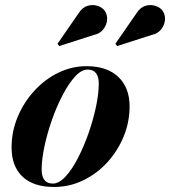

<svg xmlns="http://www.w3.org/2000/svg" viewBox="-20 -733 676 763"><path d="M582.5 -594 445.5 -550 438.5 -559 522.5 -680.5Q537.5 -704 558.5 -710Q579.5 -716 598.5 -709.5Q617.5 -703 627 -689Q637.5 -673 635.5 -652.8Q633.5 -632.5 620 -615.8Q606.5 -599 582.5 -594ZM352.5 -594 215.5 -550 208.5 -559 292.5 -680.5Q307.5 -704 328.5 -710Q349.5 -716 368.5 -709.5Q387.5 -703 397 -689Q407.5 -673 405.5 -652.8Q403.5 -632.5 390 -615.8Q376.5 -599 352.5 -594ZM194.5 10Q113 10 69.5 -31Q26 -72 26 -147Q26 -210 50 -267.8Q74 -325.5 115.5 -371.2Q157 -417 210.8 -443.5Q264.5 -470 324 -470Q405 -470 450 -427.5Q495 -385 495 -310Q495 -248 471.5 -190.8Q448 -133.5 406.8 -88.2Q365.5 -43 311 -16.5Q256.5 10 194.5 10ZM190 -3.5Q214.5 -3.5 240.2 -31.2Q266 -59 289.5 -104.5Q313 -150 331.8 -203.5Q350.5 -257 361.5 -309Q372.5 -361 372.5 -401.5Q372.5 -427 361.8 -441.8Q351 -456.5 328 -456.5Q303.5 -456.5 278 -428.5Q252.5 -400.5 228.8 -355Q205 -309.5 186.2 -256Q167.5 -202.5 156.5 -150.5Q145.5 -98.5 145.5 -58.5Q145.5 -33 156.2 -18.2Q167 -3.5 190 -3.5Z"/></svg>

Font: Bodoni* 16pt
Style: Bold Italic
Weight: 700
Italic angle: -13°
Version: Version 2.3